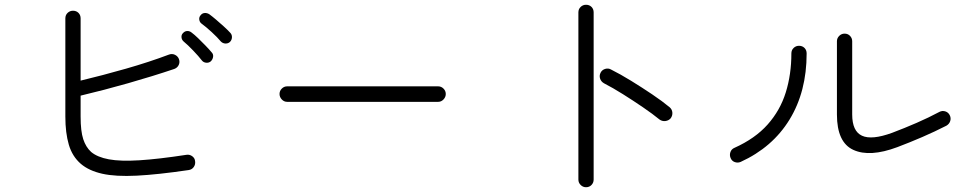

<svg xmlns="http://www.w3.org/2000/svg" viewBox="-20 -769 4040 805"><path d="M771 -56Q642 -37 553.5 -32.5Q465 -28 409 -40.5Q353 -53 319 -82Q283 -113 268.5 -162.5Q254 -212 254 -280V-692Q254 -706 263.5 -715Q273 -724 286 -724Q300 -724 309 -715Q318 -706 318 -692V-431Q410 -453 508 -481Q606 -509 688 -540Q701 -545 713 -539.5Q725 -534 730 -522Q735 -509 729.5 -497Q724 -485 711 -480Q619 -449 517 -420Q415 -391 318 -368V-280Q318 -219 329 -185.5Q340 -152 362 -132Q388 -110 436.5 -101Q485 -92 565 -97Q645 -102 762 -120Q775 -122 786 -114Q797 -106 798 -93Q800 -80 792.5 -69Q785 -58 771 -56ZM944 -593Q936 -586 925 -586.5Q914 -587 906 -595Q892 -612 867.5 -634.5Q843 -657 825 -670Q817 -676 815.5 -686.5Q814 -697 821 -705Q828 -714 838.5 -714.5Q849 -715 858 -709Q869 -701 885.5 -687Q902 -673 918.5 -658Q935 -643 945 -632Q953 -624 952.5 -612.5Q952 -601 944 -593ZM864 -512Q856 -505 844.5 -506Q833 -507 826 -516Q813 -533 790 -557Q767 -581 750 -595Q742 -602 741 -612.5Q740 -623 747 -630Q755 -639 765.5 -639Q776 -639 784 -632Q795 -624 810.5 -609Q826 -594 841.5 -578Q857 -562 867 -550Q875 -542 873.5 -531Q872 -520 864 -512Z M1184 -342Q1171 -342 1161.5 -352Q1152 -362 1152 -375Q1152 -388 1161.5 -397.5Q1171 -407 1184 -407H1817Q1830 -407 1839.5 -397.5Q1849 -388 1849 -375Q1849 -362 1839.5 -352Q1830 -342 1817 -342Z M2437 16Q2424 16 2414.5 6.5Q2405 -3 2405 -16V-717Q2405 -731 2414.5 -740Q2424 -749 2437 -749Q2451 -749 2460 -740Q2469 -731 2469 -717V-16Q2469 -3 2460 6.5Q2451 16 2437 16ZM2745 -268Q2717 -291 2676 -319Q2635 -347 2592 -374Q2549 -401 2512 -420Q2500 -427 2496 -439.5Q2492 -452 2498 -464Q2504 -476 2517 -480Q2530 -484 2541 -478Q2581 -458 2626.5 -430Q2672 -402 2715 -373Q2758 -344 2788 -319Q2798 -310 2799 -297Q2800 -284 2792 -273Q2783 -263 2769.5 -261.5Q2756 -260 2745 -268Z M3742 -152Q3627 -109 3558 -140.5Q3489 -172 3489 -289V-596Q3489 -609 3498.5 -618.5Q3508 -628 3521 -628Q3535 -628 3544 -618.5Q3553 -609 3553 -596V-289Q3553 -219 3594 -200Q3635 -181 3720 -212Q3773 -232 3823.5 -254Q3874 -276 3919 -300Q3931 -306 3943.5 -302Q3956 -298 3962 -286Q3968 -274 3964 -261.5Q3960 -249 3948 -242Q3899 -217 3847 -194.5Q3795 -172 3742 -152ZM3085 -90Q3073 -85 3060.5 -89.5Q3048 -94 3043 -107Q3038 -119 3042.5 -131.5Q3047 -144 3059 -149Q3146 -188 3198.5 -247Q3251 -306 3274.5 -381.5Q3298 -457 3298 -545Q3298 -559 3307.5 -568Q3317 -577 3330 -577Q3344 -577 3353 -568Q3362 -559 3362 -545Q3362 -385 3290.5 -268Q3219 -151 3085 -90Z"/></svg>

Font: Zen Maru Gothic
Style: Regular
Weight: 400
Designer: Yoshimichi Ohira
Foundry: Positype
Version: Version 1.002